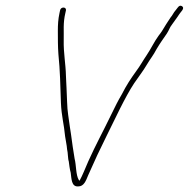

<svg xmlns="http://www.w3.org/2000/svg" viewBox="-20 -664 675 687"><path d="M195 -627 193 -618C188 -595 187 -575 187 -554C187 -528 187 -496 189 -470C195 -412 196 -356 198 -296C200 -248 209 -220 213 -176C215 -160 219 -146 220 -130C222 -120 222 -119 223 -107C224 -99 224 -92 226 -87C228 -74 229 -60 233 -46C236 -25 235 5 260 3C280 3 287 -16 296 -38C317 -86 339 -133 362 -179C389 -233 428 -318 460 -366C474 -387 493 -411 505 -432C516 -451 530 -468 540 -488C553 -510 564 -525 577 -544C585 -556 587 -566 596 -577L606 -591L616 -605C618 -608 621 -613 625 -618L632 -627C637 -634 636 -639 631 -642C626 -645 621 -644 616 -637L609 -628C600 -618 598 -610 590 -601C580 -586 569 -569 559 -552C553 -544 554 -544 548 -537C533 -517 520 -489 505 -467C492 -448 482 -429 467 -409C447 -381 434 -362 415 -325C403 -305 391 -281 377 -252C346 -188 324 -149 296 -87C286 -64 275 -36 265 -18H264C263 -18 263 -19 262 -20C251 -38 253 -74 247 -96C242 -125 238 -154 234 -184L230 -210C226 -243 221 -262 220 -301L218 -350C217 -363 217 -377 216 -392C215 -437 207 -474 208 -520C209 -553 205 -581 214 -618L216 -627C217 -633 213 -637 207 -637C201 -637 196 -633 195 -627Z"/></svg>

Font: Electronic
Style: ThnIt
Weight: 100
Version: Version 1.011